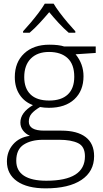

<svg xmlns="http://www.w3.org/2000/svg" viewBox="-20 -784 560 1044"><path d="M228.5 240.2Q128.4 240.2 73 201.7Q17.6 163.1 17.6 93.8Q17.6 40 51 1.2Q84.5 -37.6 142.6 -45.4Q119.6 -55.7 105.2 -74.5Q90.8 -93.3 90.8 -117.7Q90.8 -171.9 159.2 -212.4Q113.3 -229 86.9 -268.8Q60.5 -308.6 60.5 -364.7Q60.5 -445.3 111.3 -493.2Q162.1 -541 248.5 -541Q299.8 -541 329.1 -531.2H500.5V-496.1L391.1 -488.8Q434.1 -436 434.1 -369.6Q434.1 -290.5 384.3 -244.1Q334.5 -197.8 245.6 -197.8Q220.7 -197.8 197.8 -202.1Q168 -184.6 152.3 -166.7Q136.7 -148.9 136.7 -122.6Q136.7 -73.7 220.2 -73.7H313.5Q399.9 -73.7 445.8 -38.6Q491.7 -3.4 491.7 64.9Q491.7 148.4 422.9 194.3Q354 240.2 228.5 240.2ZM247.6 -237.3Q313.5 -237.3 348.6 -270.3Q383.8 -303.2 383.8 -366.7Q383.8 -434.1 347.7 -467.8Q311.5 -501.5 246.6 -501.5Q183.6 -501.5 147.7 -465.6Q111.8 -429.7 111.8 -364.7Q111.8 -303.7 146 -270.5Q180.2 -237.3 247.6 -237.3ZM231.9 198.7Q441.9 198.7 441.9 65.9Q441.9 12.2 404.1 -5.9Q366.2 -23.9 302.7 -23.9H213.9Q149.9 -23.9 109.1 2.2Q68.4 28.3 68.4 90.3Q68.4 144 110.1 171.4Q151.9 198.7 231.9 198.7ZM271.5 -764.2Q283.7 -743.2 304.4 -715.6Q325.2 -688 348.1 -660.9Q371.1 -633.8 389.6 -613.8V-606H353.5Q326.2 -629.4 298.3 -659.7Q270.5 -689.9 247.6 -717.8Q224.1 -689.9 196.3 -659.7Q168.5 -629.4 141.1 -606H105.5V-613.8Q124 -633.8 147 -660.9Q169.9 -688 190.7 -715.6Q211.4 -743.2 223.6 -764.2Z"/></svg>

Font: Open Sans Light
Style: Regular
Weight: 300
Designer: Monotype Design Team
Foundry: Monotype Imaging Inc.
Version: Version 3.000; ttfautohint (v1.8.4)